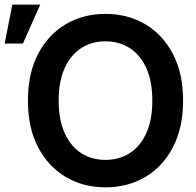

<svg xmlns="http://www.w3.org/2000/svg" viewBox="-29 -797 845 827"><path d="M759.6 -363.6Q759.6 -246.1 715.7 -162.5Q671.9 -78.8 596.4 -34.4Q521 9.9 425.4 9.9Q329.9 9.9 254.4 -34.6Q179 -79.2 135.1 -162.8Q91.3 -246.4 91.3 -363.6Q91.3 -481.2 135.1 -564.8Q179 -648.4 254.4 -692.8Q329.9 -737.2 425.4 -737.2Q521 -737.2 596.4 -692.8Q671.9 -648.4 715.7 -564.8Q759.6 -481.2 759.6 -363.6ZM627.1 -363.6Q627.1 -446.4 601.4 -503.4Q575.6 -560.4 530.2 -589.7Q484.7 -619 425.4 -619Q366.1 -619 320.7 -589.7Q275.2 -560.4 249.5 -503.4Q223.7 -446.4 223.7 -363.6Q223.7 -280.9 249.5 -223.9Q275.2 -166.9 320.7 -137.6Q366.1 -108.3 425.4 -108.3Q484.7 -108.3 530.2 -137.6Q575.6 -166.9 601.4 -223.9Q627.1 -280.9 627.1 -363.6ZM-8.9 -609.4 24.1 -777.3H144.5L69.6 -609.4Z"/></svg>

Font: InterMG SemiBold
Style: Regular
Weight: 600
Designer: Rasmus Andersson
Foundry: rsms
Version: Version 3.019;December 26, 2023;FontCreator 15.0.0.2955 64-b